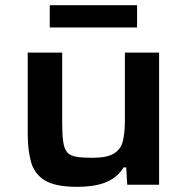

<svg xmlns="http://www.w3.org/2000/svg" viewBox="-20 -713 721 741"><path d="M277 8Q195 8 154.5 -16Q114 -40 100.5 -85.5Q87 -131 87 -197V-510H220V-240Q220 -193 224 -165.5Q228 -138 239.5 -125Q251 -112 274.5 -108Q298 -104 336 -104Q392 -104 419 -120Q446 -136 454 -168Q462 -200 462 -247V-510H594V0H471L467 -67H457Q435 -30 392 -11Q349 8 277 8ZM172 -607V-693H509V-607Z"/></svg>

Font: Saira Expanded SemiBold
Style: Regular
Weight: 600
Width: 7
Designer: Hector Gatti with collaboration of the Omnibus-Type team
Foundry: Omnibus-Type
Version: Version 1.100; ttfautohint (v1.8.3)